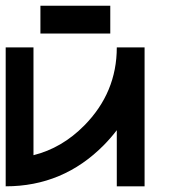

<svg xmlns="http://www.w3.org/2000/svg" viewBox="-20 -655 626 675"><path d="M367.7 -537.1V-634.8H122.1V-537.1ZM0 -488.3H97.7V-109.4Q197.8 -134.3 276.4 -213.9Q390.6 -329.6 390.6 -488.3H488.3V0H390.6V-197.3Q370.1 -170.4 345.2 -145Q202.1 0 0 0Z"/></svg>

Font: Arounder
Style: Regular
Weight: 400
Designer: Maxim Raikov
Foundry: Maxim Raikov
Version: Version 1.00 March 23, 2021, initial release